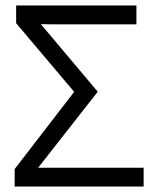

<svg xmlns="http://www.w3.org/2000/svg" viewBox="-20 -683 566 703"><path d="M33.7 0V-64L251.5 -346.7L39.1 -598.1V-663.1H479.5V-593.8H172.9L129.4 -594.7L337.9 -347.2L119.6 -68.8H505.9V0Z"/></svg>

Font: Bpm'online Open Sans
Style: Regular
Weight: 400
Foundry: Ascender Corporation
Version: Version 1.10